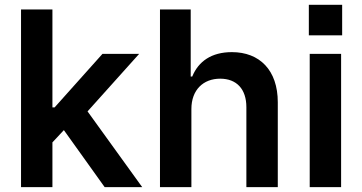

<svg xmlns="http://www.w3.org/2000/svg" viewBox="-20 -766 1482 786"><path d="M408.4 0H562.1L338.4 -310L549.7 -545.5H399.5L203.5 -326.3H194.6V-727.3H66.1V0H194.6V-183.2L241.5 -233.3Z M763.5 -319.6C763.5 -398.4 812.5 -443.9 881.4 -443.9C948.9 -443.9 988.6 -400.9 988.6 -327.4V0H1117.2V-347.3C1117.2 -479 1042.6 -552.6 929.3 -552.6C845.5 -552.6 792.3 -514.6 767 -452.8H760.7V-727.3H634.9V0H763.5Z M1244.3 -746.4V-621.4H1380.7V-746.4ZM1247.9 0H1376.4V-545.5H1247.9Z"/></svg>

Font: TID UI Semi Bold
Style: Regular
Weight: 600
Designer: The TID Project Authors
Foundry: Bakken & Bæck
Version: Version 1.001;hotconv 1.0.109;makeotfexe 2.5.65596